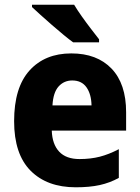

<svg xmlns="http://www.w3.org/2000/svg" viewBox="-20 -786 594 816"><path d="M283 -559Q392 -559 454 -494.5Q516 -430 516 -309V-231H200Q202 -173 231.5 -141.5Q261 -110 318 -110Q365 -110 404 -120Q443 -130 485 -152V-30Q447 -9 404 0.5Q361 10 302 10Q180 10 110 -60.5Q40 -131 40 -271Q40 -414 105.5 -486.5Q171 -559 283 -559ZM287 -444Q252 -444 229 -418.5Q206 -393 203 -338H369Q368 -386 347.5 -415Q327 -444 287 -444ZM295 -766Q308 -744 327.5 -716.5Q347 -689 367 -663Q387 -637 401 -619V-606H291Q274 -618 250 -638Q226 -658 200.5 -680Q175 -702 152.5 -722.5Q130 -743 116 -756V-766Z"/></svg>

Font: Noto Sans Devanagari UI SemiCondensed ExtraBold
Style: Regular
Weight: 800
Width: 4
Designer: Jelle Bosma - Monotype Design Team
Foundry: Monotype Imaging Inc.
Version: Version 2.004; ttfautohint (v1.8.4.7-5d5b)